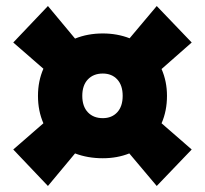

<svg xmlns="http://www.w3.org/2000/svg" viewBox="-20 -648 680 637"><path d="M321 -537Q369 -537 410 -521L500 -628L616 -507L516 -419Q534 -378 534 -330Q534 -280 516 -239L616 -152L500 -31L409 -139Q369 -123 321 -123Q271 -123 229 -139L139 -31L24 -152L124 -239Q106 -280 106 -330Q106 -379 124 -420L24 -507L139 -628L229 -520Q271 -537 321 -537ZM321 -404Q290 -404 271.5 -384.5Q253 -365 253 -330Q253 -295 271.5 -275.5Q290 -256 321 -256Q351 -256 369 -275.5Q387 -295 387 -330Q387 -365 369 -384.5Q351 -404 321 -404Z"/></svg>

Font: Prodigy Sans ExtraBold
Style: Italic
Weight: 800
Italic angle: -13°
Designer: Wei Huang
Foundry: Wei Huang
Version: Version 1.003; ttfautohint (v1.8.3)